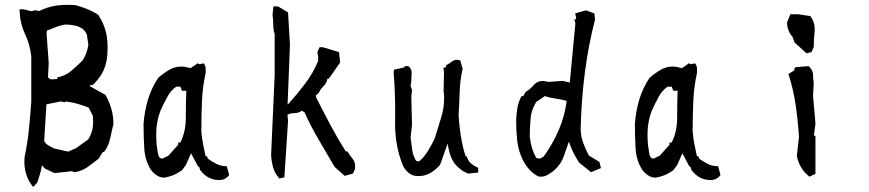

<svg xmlns="http://www.w3.org/2000/svg" viewBox="-20 -719 3552 785"><path d="M79.6 -58.6Q79.6 -67.4 80.6 -77.1Q92.3 -131.8 98.1 -189.2Q104 -246.6 107.9 -303.7V-488.8Q102.1 -538.6 82.5 -579.6Q62 -622.6 60.1 -675.8V-681.2H74.2H74.7L107.4 -673.3L125 -677.2L140.1 -673.8Q173.3 -690.9 210.9 -696.3Q233.4 -699.2 253.2 -699.2Q272.9 -699.2 290 -697.8Q315.4 -690.4 337.2 -681.6Q358.9 -672.9 380.9 -659.2Q403.3 -626.5 412.6 -589.8Q419.9 -560.1 419.9 -524.9Q419.9 -517.6 419.4 -509.8Q419.4 -478.5 409.9 -448.5Q400.4 -418.5 380.9 -395Q380.9 -395 361.3 -373L348.1 -369.6L347.2 -366.7L411.1 -331.1Q443.8 -273.9 443.8 -211.9V-211.4Q437 -184.6 430.9 -154.8Q424.8 -125 407.7 -100.1L399.4 -96.2L383.8 -70.8Q361.8 -53.2 338.6 -36.4Q315.4 -19.5 285.6 -15.1L272.9 -19L203.1 -11.2L163.6 -29.8L151.4 -43.5Q149.9 -29.3 144.8 -12Q139.6 5.4 132.8 26.4L116.2 45.4L111.8 40.5Q92.8 16.1 85 -14.2Q79.6 -35.6 79.6 -58.6ZM150.4 -63H149.9V-62.5H150.4ZM339.8 -148.4Q353.5 -167.5 358.4 -193.4Q360.8 -207 360.8 -220.5Q360.8 -233.9 359.9 -244.6L342.8 -278.8Q305.2 -293.9 272.9 -300.3Q261.2 -302.7 248.5 -304.2L244.6 -300.8L228.5 -304.2L169.9 -292.5L160.6 -142.6Q164.1 -135.7 168.9 -130.9L176.3 -125.5L200.2 -112.3L258.3 -99.1L289.6 -112.3ZM176.3 -402.8Q183.1 -394.5 191.4 -394.5Q192.4 -394.5 198.2 -395Q204.1 -395.5 214.4 -396V-402.8L218.8 -403.8Q247.6 -409.2 271.2 -429.2Q294.9 -449.2 317.9 -472.2Q335.9 -500.5 341.3 -536.1Q338.4 -552.2 337.4 -561.8Q336.4 -571.3 335.7 -574.7Q335 -578.1 333.5 -581.1Q329.6 -589.4 323.7 -595.7Q309.6 -609.4 288.8 -614Q268.1 -618.7 247.6 -618.7Q227.1 -615.7 208 -607.9Q189 -600.1 171.9 -593.8L170.4 -581.1L179.2 -461.9Z M876 17.1Q829.1 17.1 798.3 -23.9L797.9 -24.9L794.9 -35.2L788.6 -40.5L761.2 -92.3L740.2 -44.9L724.6 -23.4Q705.6 -9.8 688 -2.7Q670.4 4.4 651.9 7.3H651.4Q627.4 7.3 606 -14.2Q601.6 -18.6 597.2 -24.4Q572.8 -63 569.8 -112.1Q566.9 -161.1 566.9 -210.9V-211.4Q570.8 -265.6 585.2 -312.7Q599.6 -359.9 627 -400.9Q650.4 -421.4 675.8 -435.5Q696.3 -446.8 721.2 -446.8Q728.5 -446.8 736.3 -445.8L758.8 -440.4L776.4 -451.7L787.1 -460.4L795.4 -456.5L813 -460Q817.9 -453.1 818.8 -449.7Q820.8 -443.8 820.8 -439V-420.4Q808.1 -363.8 805.7 -304Q803.2 -244.1 803.2 -181.6Q805.2 -154.8 810.5 -128.4Q815.4 -103 820.3 -81.5L828.6 -77.6V-71.3Q845.7 -58.6 864.3 -49.3Q883.3 -39.6 903.3 -39.6H907.2L917 -3.4Q913.1 1.5 910.6 3.9Q903.8 10.3 895.8 13.7Q887.7 17.1 876 17.1ZM708.5 -127V-136.2H717.3Q739.7 -180.7 739.7 -236.6Q739.7 -292.5 741.7 -348.1H724.1L717.3 -364.7H700.7Q678.2 -349.1 664.1 -322.8Q648.4 -294.4 635.7 -265.6Q623.5 -232.9 620.1 -199.2Q618.7 -183.1 618.7 -164.8Q618.7 -146.5 620.6 -126Q623.5 -108.9 625.2 -95.2Q627 -81.5 633.8 -73.2L643.1 -70.3L668.5 -82.5Z M1094.2 -657.2 1097.7 -692.9H1115.2H1116.7L1157.7 -668L1165.5 -535.2L1155.8 -292.5H1157.7Q1193.8 -332.5 1226.8 -376Q1259.8 -419.4 1280.8 -469.7V-486.8L1277.8 -506.8L1286.6 -525.9H1298.8H1299.8L1366.2 -505.9L1370.6 -463.4L1324.2 -397H1321.3H1318.4Q1315.9 -379.4 1303.2 -367.2Q1290.5 -355.5 1283.7 -339.4L1272 -329.6V-321.8Q1299.8 -266.6 1329.6 -210.4Q1359.4 -154.3 1393.6 -100.1H1400.4Q1410.6 -83 1422.4 -68.8Q1432.1 -56.2 1432.1 -39.1Q1432.1 -33.7 1431.2 -26.9L1422.9 -9.3L1389.2 0L1348.1 -36.6Q1316.4 -91.8 1283.4 -147.2Q1250.5 -202.6 1224.6 -260.7L1213.4 -266.1Q1200.2 -256.3 1182.6 -256.3Q1168 -256.3 1155.8 -250.5V-243.7L1157.7 -224.6L1142.6 6.3L1122.1 10.7L1120.1 8.3Q1103.5 -11.2 1096.9 -33.9Q1090.3 -56.6 1088.4 -84L1103 -413.1V-579.1Q1097.2 -598.1 1097.2 -618.2Q1097.2 -638.2 1094.2 -657.2Z M1595.2 -213.9 1595.7 -264.6Q1595.7 -345.2 1589.4 -422.9L1590.8 -434.1L1634.3 -443.8V-448.7H1649.4Q1652.3 -446.3 1653.3 -445.3Q1663.1 -435.5 1663.1 -421.4Q1663.1 -419.4 1662.4 -410.6Q1661.6 -401.9 1661.6 -387.7V-387.2L1658.7 -368.7L1664.6 -351.1L1661.6 -323.2L1664.6 -208L1658.7 -157.2Q1661.6 -130.4 1665.3 -105.7Q1668.9 -81.1 1681.2 -61.5L1692.9 -58.6Q1713.4 -75.2 1729.7 -101.8Q1746.1 -128.4 1757.8 -154.3Q1771.5 -197.3 1784.7 -241.7Q1795.9 -277.8 1795.9 -318.8Q1795.9 -327.1 1795.4 -335.9L1793.5 -343.3L1795.4 -422.4L1793 -441.9L1803.2 -443.8V-451.7Q1816.4 -458.5 1828.1 -467.8Q1837.9 -474.6 1848.1 -474.6Q1854 -474.6 1861.8 -471.7L1871.6 -437.5Q1860.8 -391.1 1859.4 -343.5Q1857.9 -295.9 1855 -247.1Q1859.9 -173.8 1872.6 -119.6Q1877.4 -99.6 1883.8 -79.6H1888.7L1889.6 -75.7Q1895 -59.6 1906.5 -50Q1918 -40.5 1932.1 -34.2L1935.1 -32.7V-13.7L1896 -9.3Q1866.7 -17.6 1839.4 -49.3Q1826.2 -67.9 1819.6 -89.8Q1813 -111.8 1810.1 -131.8L1779.3 -44.9Q1757.3 -21 1736.3 -10Q1715.3 1 1692.4 1Q1688.5 1 1684.6 0.5Q1653.8 0.5 1629.9 -36.6Q1595.2 -116.7 1595.2 -213.9Z M2111.8 -325.7H2119.1L2128.9 -342.8Q2147.9 -354.5 2161.1 -370.1Q2176.3 -388.2 2200.2 -388.2H2200.7L2222.2 -384.3L2280.8 -388.2L2309.6 -381.8L2332.5 -623.5L2328.1 -640.1H2335.4V-648.9L2331.5 -664.1L2376 -676.8L2410.2 -664.1L2412.6 -638.2Q2360.4 -437.5 2354 -194.3Q2354 -163.1 2364.3 -135.3Q2374.5 -107.4 2387.7 -83L2430.7 -57.1L2437 -31.7L2396.5 -15.1L2347.7 -54.2Q2325.2 -89.4 2313.5 -119.1Q2309.1 -129.9 2306.2 -140.6Q2295.4 -110.8 2285.6 -81.5Q2275.4 -50.8 2249 -25.4Q2236.3 -13.7 2218.8 -3.9Q2205.6 3.4 2191.4 3.4Q2186.5 3.4 2180.7 2.4Q2157.7 -10.3 2143.1 -27.1Q2128.4 -43.9 2117.2 -65.9Q2099.1 -103 2094.7 -143.6Q2090.3 -183.1 2090.3 -226.6Q2091.3 -253.4 2095.2 -276.9Q2099.1 -300.3 2110.4 -322.8ZM2187.5 -70.3 2203.1 -79.1Q2240.7 -131.8 2265.1 -189Q2289.1 -244.6 2296.9 -306.6Q2276.9 -312.5 2252.9 -315.7Q2229 -318.8 2208 -326.2L2172.9 -302.7Q2152.8 -272 2149.4 -235.1Q2146 -198.2 2146 -159.7Q2148.9 -133.8 2155.3 -113.5Q2161.6 -93.3 2172.4 -73.2Z M2884.8 17.1Q2837.9 17.1 2807.1 -23.9L2806.6 -24.9L2803.7 -35.2L2797.4 -40.5L2770 -92.3L2749 -44.9L2733.4 -23.4Q2714.4 -9.8 2696.8 -2.7Q2679.2 4.4 2660.6 7.3H2660.2Q2636.2 7.3 2614.7 -14.2Q2610.4 -18.6 2606 -24.4Q2581.5 -63 2578.6 -112.1Q2575.7 -161.1 2575.7 -210.9V-211.4Q2579.6 -265.6 2594 -312.7Q2608.4 -359.9 2635.7 -400.9Q2659.2 -421.4 2684.6 -435.5Q2705.1 -446.8 2730 -446.8Q2737.3 -446.8 2745.1 -445.8L2767.6 -440.4L2785.2 -451.7L2795.9 -460.4L2804.2 -456.5L2821.8 -460Q2826.7 -453.1 2827.6 -449.7Q2829.6 -443.8 2829.6 -439V-420.4Q2816.9 -363.8 2814.5 -304Q2812 -244.1 2812 -181.6Q2814 -154.8 2819.3 -128.4Q2824.2 -103 2829.1 -81.5L2837.4 -77.6V-71.3Q2854.5 -58.6 2873 -49.3Q2892.1 -39.6 2912.1 -39.6H2916L2925.8 -3.4Q2921.9 1.5 2919.4 3.9Q2912.6 10.3 2904.5 13.7Q2896.5 17.1 2884.8 17.1ZM2717.3 -127V-136.2H2726.1Q2748.5 -180.7 2748.5 -236.6Q2748.5 -292.5 2750.5 -348.1H2732.9L2726.1 -364.7H2709.5Q2687 -349.1 2672.9 -322.8Q2657.2 -294.4 2644.5 -265.6Q2632.3 -232.9 2628.9 -199.2Q2627.4 -183.1 2627.4 -164.8Q2627.4 -146.5 2629.4 -126Q2632.3 -108.9 2634 -95.2Q2635.7 -81.5 2642.6 -73.2L2651.9 -70.3L2677.2 -82.5Z M3228 -431.6V-440.9H3231.9V-444.3L3286.1 -448.7Q3293.5 -441.9 3296.9 -436Q3304.2 -424.8 3304.2 -412.1Q3304.2 -396 3307.1 -378.4L3304.2 -328.1L3314 -212.9L3307.6 -166L3314 -162.1V-8.3L3289.1 3.4Q3281.2 -3.4 3275.4 -8.8Q3263.2 -21.5 3254.4 -36.6Q3243.2 -56.6 3237.8 -80.6L3246.6 -159.2Q3242.7 -223.1 3233.4 -287.8Q3224.1 -352.5 3203.6 -416.5ZM3197.8 -626V-627L3211.4 -660.6H3243.7L3293 -653.3L3294.4 -651.4Q3311 -628.9 3311 -600.1Q3311 -595.2 3310.5 -589.8Q3307.1 -557.1 3307.1 -528.3V-527.3L3297.9 -506.3L3277.8 -501L3229 -544.9L3219.7 -569.3Q3210 -579.6 3203.9 -595Q3197.8 -610.4 3197.8 -626Z"/></svg>

Font: Bakudai
Style: Medium
Weight: 500
Version: Version 1.48